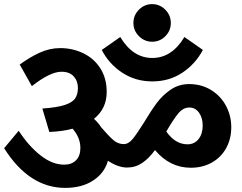

<svg xmlns="http://www.w3.org/2000/svg" viewBox="-20 -919 1177 934"><path d="M629 -807Q629 -845 656 -872Q683 -899 720 -899Q757 -899 784 -872Q811 -845 811 -807Q811 -770 784.5 -743Q758 -716 720 -716Q683 -716 656 -743Q629 -770 629 -807ZM475 -676 565 -739Q626 -637 721 -637Q816 -637 877 -739L967 -676Q930 -607 866.5 -565Q803 -523 721 -523Q639 -523 574.5 -565.5Q510 -608 475 -676ZM1105 -300Q1105 -244 1080.5 -199Q1056 -154 1011 -128.5Q966 -103 908 -103Q806 -103 734 -189Q705 -149 672 -126.5Q639 -104 598 -104Q555 -104 505 -137Q489 -78 434 -41.5Q379 -5 297 -5Q122 -5 0 -198L71 -283Q118 -210 176 -164Q234 -118 292 -118Q329 -118 350 -139.5Q371 -161 371 -199Q371 -250 333 -293Q287 -280 220 -277L186 -391Q258 -396 295.5 -408.5Q333 -421 346 -441Q359 -461 359 -491Q359 -525 338.5 -547.5Q318 -570 279 -570Q224 -570 135 -500L76 -605Q125 -641 173.5 -663Q222 -685 273 -685Q332 -685 384 -660.5Q436 -636 467.5 -587.5Q499 -539 499 -472Q499 -390 437 -341Q459 -321 472 -300Q508 -258 531 -238Q554 -218 582 -218Q605 -218 625.5 -243Q646 -268 681 -324Q715 -381 743 -418.5Q771 -456 810.5 -483Q850 -510 900 -510Q960 -510 1007 -481Q1054 -452 1079.5 -404Q1105 -356 1105 -300ZM966 -308Q966 -346 948 -371Q930 -396 901 -396Q871 -396 847 -367Q823 -338 789 -279Q833 -217 892 -217Q926 -217 946 -242.5Q966 -268 966 -308Z"/></svg>

Font: Martel Sans ExtraBold
Style: Regular
Weight: 800
Designer: Dan Reynolds and Mathieu Réguer
Foundry: Dan Reynolds and Mathieu Réguer
Version: Version 1.002; ttfautohint (v1.1) -l 5 -r 5 -G 72 -x 0 -D la